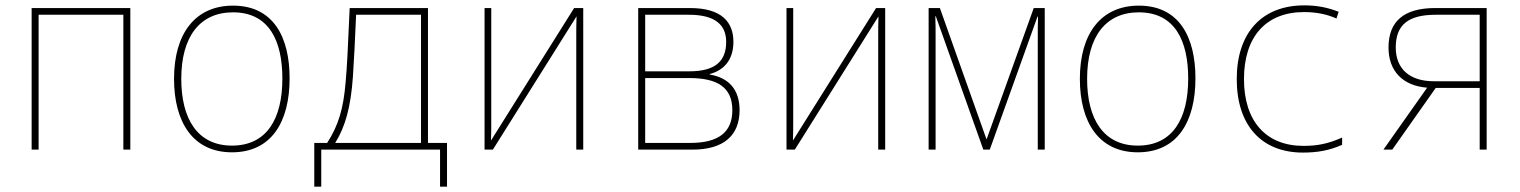

<svg xmlns="http://www.w3.org/2000/svg" viewBox="-20 -558 5670 716"><path d="M98 0H124V-503H440V0H466V-528H98Z M845 10C992 10 1060 -103 1060 -266C1060 -419 1000 -537 849 -537C709 -537 629 -434 629 -264C629 -102 700 10 845 10ZM845 -15C717 -15 656 -114 656 -264C656 -421 725 -512 849 -512C984 -512 1033 -405 1033 -265C1033 -115 975 -15 845 -15Z M1152 138H1178V0H1621V138H1647V-25H1576V-528H1284C1277 -366 1274 -309 1269 -253C1261 -153 1242 -90 1200 -25H1152ZM1296 -271C1300 -334 1304 -405 1308 -503H1550V-25H1230C1268 -86 1288 -159 1296 -271Z M1787 0H1818L2130 -497C2129 -467 2129 -451 2129 -421V0H2155V-528H2121L1811 -34C1812 -64 1812 -81 1812 -113V-528H1787Z M2360 0H2562C2680 0 2738 -54 2738 -147C2738 -224 2698 -268 2627 -280V-282C2680 -296 2715 -335 2715 -402C2715 -475 2672 -528 2553 -528H2360ZM2386 -292V-503H2549C2651 -503 2688 -462 2688 -402C2688 -330 2648 -292 2550 -292ZM2386 -25V-267H2550C2656 -267 2711 -232 2711 -147C2711 -66 2661 -25 2554 -25Z M2913 0H2944L3256 -497C3255 -467 3255 -451 3255 -421V0H3281V-528H3247L2937 -34C2938 -64 2938 -81 2938 -113V-528H2913Z M3443 0H3469V-414C3469 -446 3469 -467 3468 -497H3470L3647 0H3671L3849 -496H3851C3850 -466 3850 -445 3850 -417V0H3876V-528H3835L3659 -38L3485 -528H3443Z M4223 10C4370 10 4438 -103 4438 -266C4438 -419 4378 -537 4227 -537C4087 -537 4007 -434 4007 -264C4007 -102 4078 10 4223 10ZM4223 -15C4095 -15 4034 -114 4034 -264C4034 -421 4103 -512 4227 -512C4362 -512 4411 -405 4411 -265C4411 -115 4353 -15 4223 -15Z M4839 11C4893 11 4938 3 4985 -18V-45C4933 -22 4893 -14 4841 -14C4701 -14 4619 -106 4619 -263C4619 -421 4701 -513 4843 -513C4888 -513 4928 -505 4964 -489L4972 -514C4932 -530 4891 -538 4844 -538C4686 -538 4592 -436 4592 -263C4592 -92 4683 11 4839 11Z M5139 0H5172L5334 -230H5498V0H5524V-528H5332C5216 -528 5158 -479 5158 -381C5158 -292 5212 -238 5302 -231ZM5327 -255C5236 -255 5185 -302 5185 -381C5185 -466 5232 -503 5335 -503H5498V-255Z"/></svg>

Font: Noto Sans Mono SemiCondensed Thin
Style: Regular
Weight: 100
Width: 4
Designer: Monotype Design Team
Foundry: Monotype Imaging Inc.
Version: Version 2.014